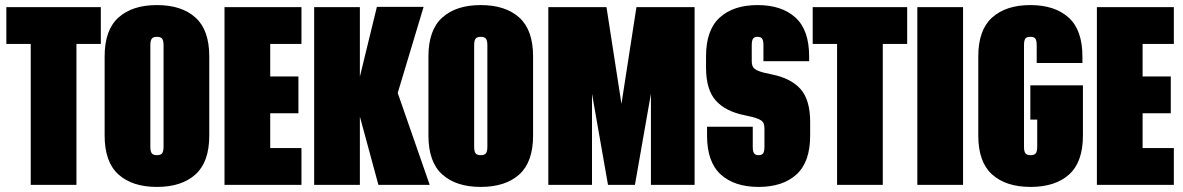

<svg xmlns="http://www.w3.org/2000/svg" viewBox="-20 -728 4657 756"><path d="M281 -555V0H101V-555H5V-700H377V-555Z M392 -194V-506Q392 -610 446.5 -659Q501 -708 598 -708Q695 -708 749.5 -659Q804 -610 804 -506V-194Q804 -90 749.5 -41Q695 8 598 8Q501 8 446.5 -41Q392 -90 392 -194ZM624 -150V-550Q624 -568 618.5 -575.5Q613 -583 598 -583Q583 -583 577.5 -575.5Q572 -568 572 -550V-150Q572 -132 577.5 -124.5Q583 -117 598 -117Q613 -117 618.5 -124.5Q624 -132 624 -150Z M1044 -427H1155V-282H1044V-145H1167V0H864V-700H1167V-555H1044Z M1397 -269V0H1217V-700H1397V-426L1464 -701H1648L1546 -362L1672 0H1470Z M1667 -194V-506Q1667 -610 1721.5 -659Q1776 -708 1873 -708Q1970 -708 2024.5 -659Q2079 -610 2079 -506V-194Q2079 -90 2024.5 -41Q1970 8 1873 8Q1776 8 1721.5 -41Q1667 -90 1667 -194ZM1899 -150V-550Q1899 -568 1893.5 -575.5Q1888 -583 1873 -583Q1858 -583 1852.5 -575.5Q1847 -568 1847 -550V-150Q1847 -132 1852.5 -124.5Q1858 -117 1873 -117Q1888 -117 1893.5 -124.5Q1899 -132 1899 -150Z M2715 0H2543V-359L2480 0H2374L2311 -359V0H2139V-700H2368L2427 -319L2486 -700H2715Z M2764 -194V-229H2944V-150Q2944 -132 2949 -124.5Q2954 -117 2967 -117Q2980 -117 2985 -124.5Q2990 -132 2990 -150V-220Q2990 -237 2985 -245.5Q2980 -254 2964 -260.5Q2948 -267 2913 -274Q2837 -289 2798.5 -332Q2760 -375 2760 -462V-506Q2760 -610 2814 -659Q2868 -708 2963 -708Q3058 -708 3112 -659Q3166 -610 3166 -506V-487H2986V-550Q2986 -568 2981 -575.5Q2976 -583 2963 -583Q2950 -583 2945 -575.5Q2940 -568 2940 -550V-489Q2940 -472 2945.5 -463.5Q2951 -455 2967 -448.5Q2983 -442 3019 -435Q3094 -420 3132 -377.5Q3170 -335 3170 -247V-194Q3170 -90 3116 -41Q3062 8 2967 8Q2872 8 2818 -41Q2764 -90 2764 -194Z M3456 -555V0H3276V-555H3180V-700H3552V-555Z M3772 -700V0H3592V-700Z M4064 -257H4037V-392H4244V-194Q4244 -90 4189.5 -41Q4135 8 4038 8Q3941 8 3886.5 -41Q3832 -90 3832 -194V-506Q3832 -610 3886.5 -659Q3941 -708 4037 -708Q4133 -708 4187.5 -659Q4242 -610 4242 -506V-480H4062V-550Q4062 -568 4057 -575.5Q4052 -583 4037 -583Q4022 -583 4017 -575.5Q4012 -568 4012 -550V-150Q4012 -132 4017.5 -124.5Q4023 -117 4038 -117Q4053 -117 4058.5 -124.5Q4064 -132 4064 -150Z M4479 -427H4590V-282H4479V-145H4602V0H4299V-700H4602V-555H4479Z"/></svg>

Font: FFF_AZADLIQ Black
Style: Regular
Weight: 900
Designer: bBox Type GmbH
Foundry: bBox Type GmbH
Version: Version 1.001